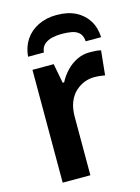

<svg xmlns="http://www.w3.org/2000/svg" viewBox="-116 -825 650 891"><g transform="rotate(-15 209.5 -379.5)"><path d="M349 -552Q363 -552 378 -551Q393 -550 403 -547L391 -430Q381 -432 367.5 -433.5Q354 -435 339 -435Q314 -435 290.5 -425.5Q267 -416 247.5 -397.5Q228 -379 216.5 -350Q205 -321 205 -281V0H72V-542H174L192 -448H199Q214 -477 236.5 -500.5Q259 -524 287.5 -538Q316 -552 349 -552ZM245 -759Q299 -759 336.5 -740Q374 -721 395.5 -687Q417 -653 419 -606H345Q343 -634 329 -647Q315 -660 293.5 -664Q272 -668 245 -668Q222 -668 200 -663Q178 -658 162.5 -645Q147 -632 144 -606H68Q72 -652 94.5 -686Q117 -720 156 -739.5Q195 -759 245 -759Z"/></g></svg>

Font: Noto Sans Display SemiBold
Style: Regular
Weight: 600
Designer: Monotype Design Team
Foundry: Monotype Imaging Inc.
Version: Version 2.003